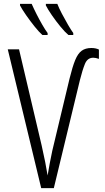

<svg xmlns="http://www.w3.org/2000/svg" viewBox="-20 -968 540 988"><path d="M192 0 20 -714H78L194 -221Q206 -167 212.5 -134.5Q219 -102 225 -65Q230 -95 236 -127.5Q242 -160 249 -192L338 -564Q353 -625 367 -659Q381 -693 400.5 -707Q420 -721 450 -721Q473 -721 489 -713V-665Q472 -671 460 -671Q430 -671 417 -639Q404 -607 391 -555L257 0ZM332 -788Q315 -802 291.5 -830.5Q268 -859 247 -889.5Q226 -920 216 -940V-948H275Q283 -927 298.5 -897.5Q314 -868 330 -840.5Q346 -813 357 -798V-788ZM198 -788Q181 -803 158.5 -831Q136 -859 115 -889Q94 -919 83 -940V-948H143Q154 -923 168.5 -894.5Q183 -866 198 -840Q213 -814 225 -798V-788Z"/></svg>

Font: Noto Sans Mono ExtraCondensed Light
Style: Regular
Weight: 300
Width: 2
Designer: Monotype Design Team
Foundry: Monotype Imaging Inc.
Version: Version 2.014; ttfautohint (v1.8.4.7-5d5b)